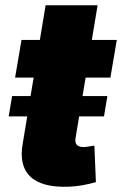

<svg xmlns="http://www.w3.org/2000/svg" viewBox="-20 -696 460 724"><path d="M12.8 -257.1 25.6 -333.8H95.2L106.9 -403.4H36.9L61.1 -545.5H130.3L152 -676.1H348L326.3 -545.5H420.5L396.3 -403.4H302.9L291.2 -333.8H384.9L372.2 -257.1H278.4L264.9 -175.4Q258.9 -141.3 296.2 -141.3Q301.8 -141.3 335.9 -147L341.6 -9.2Q289.8 5.7 243.6 7.8Q140.6 12.8 95.3 -29.3Q50.1 -71.4 66.1 -157L82.7 -257.1Z"/></svg>

Font: Karasuma Gothic
Style: Italic
Weight: 900
Italic angle: -9.39999°
Designer: Rasmus Andersson / Ryoko Nishizuka
Foundry: Genbu
Version: Version 1.00